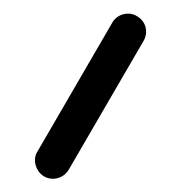

<svg xmlns="http://www.w3.org/2000/svg" viewBox="-20 -140 278 288"><path d="M45.9 124.5C59.1 132.3 75.7 127 83 114.7L195.3 -78.6C203.1 -91.8 198.7 -108.4 185.5 -115.7C173.3 -123.5 155.8 -119.1 148.4 -106L36.1 87.4C28.3 99.6 33.7 117.2 45.9 124.5Z"/></svg>

Font: Mikhak Light
Style: Regular
Weight: 300
Designer: Amin Abedi
Version: Version 3.2